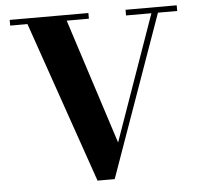

<svg xmlns="http://www.w3.org/2000/svg" viewBox="-53 -806 917 875"><g transform="rotate(-5 405.0 -368.0)"><path d="M787 -750V-724H699L436.5 14.5H358L102 -724H23V-750H383V-724H281.5L466.5 -150.5L669 -724H553V-750Z"/></g></svg>

Font: Bodoni Moda SC 9pt
Style: Bold
Weight: 700
Designer: Owen Earl
Foundry: indestructible type
Version: Version 2.005